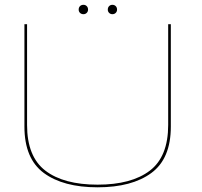

<svg xmlns="http://www.w3.org/2000/svg" viewBox="-20 -775 840 798"><path d="M385.5 3.5Q528 3.5 609 -56Q690 -115.5 690 -249V-674.5H679V-255.5Q679 -124 602.8 -65.8Q526.5 -7.5 385.5 -7.5Q244.5 -7.5 168.5 -65.8Q92.5 -124 92.5 -255.5V-674.5H81.5V-249Q81.5 -115.5 162.2 -56Q243 3.5 385.5 3.5ZM327 -716Q335 -716 340.5 -721.5Q346 -727 346 -735Q346 -744 340.5 -749.5Q335 -755 327 -755Q318 -755 312.5 -749.5Q307 -744 307 -735Q307 -727 312.5 -721.5Q318 -716 327 -716ZM447 -716Q455.5 -716 461 -721.5Q466.5 -727 466.5 -735Q466.5 -744 461 -749.5Q455.5 -755 447 -755Q439 -755 433.5 -749.5Q428 -744 428 -735Q428 -727 433.5 -721.5Q439 -716 447 -716Z"/></svg>

Font: Anybody Expanded Thin
Style: Regular
Weight: 250
Width: 7
Version: Version 1.113;gftools[0.9.25]